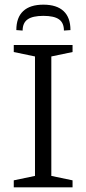

<svg xmlns="http://www.w3.org/2000/svg" viewBox="-20 -803 370 823"><path d="M39 0V-30L130 -49V-561L39 -580V-610H291V-580L200 -561V-49L291 -30V0ZM77 -672 50 -674Q50 -728 79.5 -755.5Q109 -783 166 -783Q223 -783 252.5 -755.5Q282 -728 282 -674L254 -672Q254 -705 233 -720Q212 -735 166 -735Q120 -735 98.5 -720Q77 -705 77 -672Z"/></svg>

Font: Manuale Light
Style: Regular
Weight: 300
Designer: Eduardo Tunni / Pablo Cosgaya
Foundry: Eduardo Tunni / Pablo Cosgaya
Version: Version 1.002